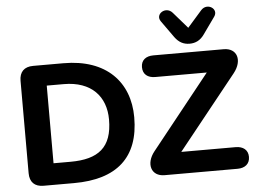

<svg xmlns="http://www.w3.org/2000/svg" viewBox="-59 -991 1435 1069"><g transform="rotate(-5 658.5 -457.0)"><path d="M142 0H312C551 0 678 -111 678 -336C678 -533 551 -670 312 -670H142C92 -670 65 -643 65 -593V-77C65 -27 92 0 142 0ZM303 -120H208V-554H303C458 -554 537 -464 537 -336C537 -180 459 -120 303 -120ZM818 0H1226C1267 0 1295 -21 1295 -61C1295 -100 1267 -121 1226 -121H922L1251 -532C1305 -600 1282 -670 1207 -670H814C772 -670 745 -649 745 -610C745 -570 772 -549 814 -549H1102L774 -138C721 -72 743 0 818 0ZM1021 -717C1055 -717 1082 -731 1103 -761L1170 -855C1200 -897 1137 -938 1101 -897L1021 -806L942 -897C906 -938 842 -897 872 -855L939 -761C961 -731 987 -717 1021 -717Z"/></g></svg>

Font: SN Pro
Style: Bold
Weight: 700
Designer: Tobias Whetton
Foundry: Supernotes
Version: Version 1.003;Glyphs 3.3 (3324)